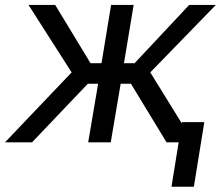

<svg xmlns="http://www.w3.org/2000/svg" viewBox="-24 -565 877 762"><path d="M-4.3 0H103L324.6 -232.6H365.4L326 0H415.5L454.9 -232.6H495.7L637.1 0H685L656.6 176.1H745.4L786.9 -80.3H698.2L697.4 -75.6L572.4 -277.7L832.7 -545.5H726.9L510.3 -314.3H468L506.4 -545.5H416.9L378.9 -314.3H335.2L195 -545.5H89.1L260.3 -277.7Z"/></svg>

Font: Margiela Sans Text
Style: Italic
Weight: 400
Italic angle: -9.39999°
Designer: Stefan Endress, Andreas Faust
Version: Version 1.100;FEAKit 1.0